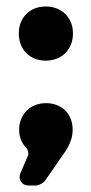

<svg xmlns="http://www.w3.org/2000/svg" viewBox="-20 -476 282 592"><path d="M121 -289C170 -289 205 -323 205 -373C205 -422 170 -456 121 -456C72 -456 38 -422 38 -373C38 -323 72 -289 121 -289ZM122 -158C74 -158 39 -124 39 -76C39 -55 46 -35 61 -20C65 -16 69 -4 67 2L43 58C35 77 47 96 68 96H91C99 96 115 88 119 81L182 -10C195 -30 204 -51 204 -76C204 -129 166 -158 122 -158Z"/></svg>

Font: Trueno
Style: RoundBd
Weight: 700
Designer: Julieta Ulanovsky, Jasper
Foundry: Julieta Ulanovsky, Cannot Into Space Fonts
Version: Version 3.001